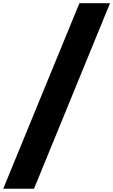

<svg xmlns="http://www.w3.org/2000/svg" viewBox="-118 -972 699 1185"><path d="M-98.1 192.9 372.1 -952.1H561L91.8 192.9Z"/></svg>

Font: Poppins ExtraBold
Style: Italic
Weight: 800
Italic angle: -10°
Designer: Ninad Kale (Devanagari), Jonny Pinhorn (Latin)
Foundry: Indian Type Foundry
Version: Version 3.200;PS 1.000;hotconv 16.6.54;makeotf.lib2.5.65590